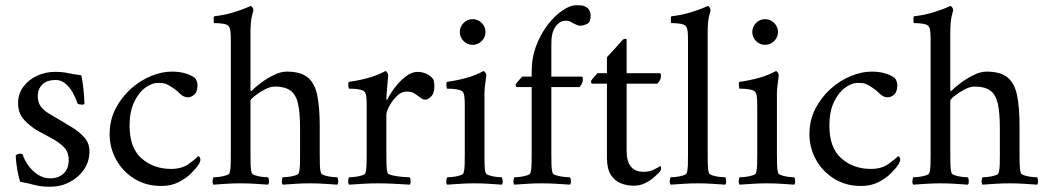

<svg xmlns="http://www.w3.org/2000/svg" viewBox="-20 -701 3984 732"><path d="M190 -427Q219 -427 238.5 -422.5Q258 -418 290 -414Q295 -392 298 -362.5Q301 -333 302 -307Q302 -302 292 -302Q288 -302 283.5 -303Q279 -304 275 -307Q270 -325 258.5 -346Q247 -367 230.5 -381.5Q214 -396 193 -396Q158 -396 141 -378.5Q124 -361 124 -335Q124 -310 136 -294.5Q148 -279 167.5 -267.5Q187 -256 209 -243Q231 -230 257 -214Q283 -198 302 -176.5Q321 -155 321 -124Q321 -85 300 -54.5Q279 -24 245 -6.5Q211 11 171 11Q137 11 113 4.5Q89 -2 57 -8Q53 -19 49 -38Q45 -57 42.5 -77Q40 -97 40 -109Q48 -115 58 -115Q63 -115 66 -113Q72 -93 87 -71.5Q102 -50 124 -35.5Q146 -21 172 -21Q202 -21 222 -39Q242 -57 242 -91Q242 -121 224 -139.5Q206 -158 179 -172.5Q152 -187 123 -203Q94 -220 71.5 -244.5Q49 -269 49 -308Q49 -344 69.5 -371Q90 -398 122 -412.5Q154 -427 190 -427Z M733 -377Q733 -351 721 -340.5Q709 -330 696 -330Q680 -330 666 -344Q652 -358 639 -366Q623 -377 613 -381Q603 -385 584 -385Q558 -385 532.5 -365.5Q507 -346 490.5 -310Q474 -274 474 -222Q474 -137 520 -97Q566 -57 632 -57Q673 -57 699.5 -76Q726 -95 736 -106Q737 -106 740.5 -102.5Q744 -99 744 -93Q744 -85 738 -75Q729 -61 710 -41.5Q691 -22 662 -7Q633 8 595 8Q536 8 491.5 -20Q447 -48 422.5 -93Q398 -138 398 -189Q398 -243 420.5 -286.5Q443 -330 478.5 -362Q514 -394 555.5 -411Q597 -428 635 -428Q689 -428 723 -404Q726 -401 729.5 -393Q733 -385 733 -377Z M1073 -428Q1126 -428 1153 -406Q1180 -384 1189.5 -338Q1199 -292 1199 -221V-113Q1199 -91 1199.5 -72Q1200 -53 1204 -41Q1206 -36 1218.5 -32Q1231 -28 1245.5 -26.5Q1260 -25 1266 -25Q1269 -21 1269.5 -11Q1270 -1 1266 3Q1236 1 1213 -0.5Q1190 -2 1161 -2Q1133 -2 1110.5 -0.5Q1088 1 1058 3Q1054 -1 1054.5 -11Q1055 -21 1058 -25Q1064 -25 1078 -26.5Q1092 -28 1105 -32Q1118 -36 1119 -41Q1123 -53 1123.5 -72Q1124 -91 1124 -113V-211Q1124 -272 1116 -306.5Q1108 -341 1087 -356Q1066 -371 1028 -371Q1010 -371 988.5 -359.5Q967 -348 951 -335Q935 -322 935 -317V-113Q935 -91 935.5 -72Q936 -53 940 -41Q942 -36 954.5 -32Q967 -28 981.5 -26.5Q996 -25 1002 -25Q1005 -21 1005.5 -11Q1006 -1 1002 3Q972 1 949 -0.5Q926 -2 897 -2Q869 -2 846.5 -0.5Q824 1 794 3Q790 -1 790.5 -11Q791 -21 794 -25Q800 -25 814 -26.5Q828 -28 841 -32Q854 -36 855 -41Q859 -53 859.5 -72Q860 -91 860 -113V-545Q860 -555 859.5 -571Q859 -587 855 -596Q851 -607 833.5 -610Q816 -613 796 -613Q795 -613 794.5 -625.5Q794 -638 797 -639Q834 -643 869 -653.5Q904 -664 935 -678Q939 -678 942.5 -672.5Q946 -667 946 -662Q946 -662 940.5 -640Q935 -618 935 -577V-356Q935 -354 938 -354Q939 -354 941 -356Q951 -367 973.5 -384Q996 -401 1023 -414.5Q1050 -428 1073 -428Z M1572 -427Q1591 -427 1608 -418.5Q1625 -410 1632 -398Q1634 -394 1635 -387Q1636 -380 1636 -372Q1636 -345 1623.5 -333Q1611 -321 1603 -321Q1593 -321 1584 -328Q1575 -335 1567 -340Q1560 -345 1552.5 -348.5Q1545 -352 1531 -352Q1510 -352 1492.5 -334.5Q1475 -317 1464 -296Q1453 -275 1453 -264V-113Q1453 -91 1453.5 -72Q1454 -53 1458 -41Q1460 -36 1478 -32Q1496 -28 1516 -26.5Q1536 -25 1542 -25Q1545 -21 1545.5 -11Q1546 -1 1542 3Q1512 1 1481 -0.5Q1450 -2 1421 -2Q1393 -2 1367 -0.5Q1341 1 1311 3Q1307 -1 1307.5 -11Q1308 -21 1311 -25Q1317 -25 1331.5 -26.5Q1346 -28 1359 -32Q1372 -36 1373 -41Q1377 -53 1377.5 -72Q1378 -91 1378 -113V-295Q1378 -305 1377.5 -321Q1377 -337 1373 -346Q1370 -355 1356 -358.5Q1342 -362 1328 -362.5Q1314 -363 1310 -363Q1309 -365 1308 -375Q1307 -385 1310 -389Q1348 -394 1384 -404Q1420 -414 1449 -430Q1453 -430 1456.5 -424Q1460 -418 1460 -414Q1460 -411 1458 -391Q1456 -371 1454.5 -350.5Q1453 -330 1453 -324Q1453 -321 1454.5 -321Q1456 -321 1457 -322Q1467 -343 1485.5 -367.5Q1504 -392 1527 -409.5Q1550 -427 1572 -427Z M1733 -579Q1733 -599 1747.5 -613.5Q1762 -628 1782 -628Q1802 -628 1816.5 -613.5Q1831 -599 1831 -579Q1831 -559 1816.5 -544.5Q1802 -530 1782 -530Q1762 -530 1747.5 -544.5Q1733 -559 1733 -579ZM1827 -113Q1827 -91 1827.5 -72Q1828 -53 1832 -41Q1834 -36 1846.5 -32Q1859 -28 1873 -26.5Q1887 -25 1893 -25Q1896 -21 1896.5 -11Q1897 -1 1893 3Q1863 1 1840.5 -0.5Q1818 -2 1789 -2Q1761 -2 1738 -0.5Q1715 1 1685 3Q1681 -1 1681.5 -11Q1682 -21 1685 -25Q1691 -25 1705.5 -26.5Q1720 -28 1733 -32Q1746 -36 1747 -41Q1751 -53 1751.5 -72Q1752 -91 1752 -113V-295Q1752 -305 1751.5 -321Q1751 -337 1747 -346Q1744 -355 1730 -358.5Q1716 -362 1702 -362.5Q1688 -363 1684 -363Q1683 -365 1682 -375Q1681 -385 1684 -389Q1722 -394 1758 -404Q1794 -414 1823 -430Q1827 -430 1830.5 -424Q1834 -418 1834 -414Q1834 -411 1832 -397Q1830 -383 1828.5 -369Q1827 -355 1827 -350Z M2176 -681Q2198 -681 2204.5 -679Q2211 -677 2222 -669Q2225 -666 2228.5 -658Q2232 -650 2232 -642Q2232 -616 2217.5 -609.5Q2203 -603 2193 -603Q2186 -603 2179 -606Q2172 -609 2164 -613Q2156 -618 2151 -620Q2146 -622 2136 -622Q2114 -622 2097.5 -599Q2081 -576 2082 -530V-409H2198Q2202 -409 2202 -401Q2202 -399 2202 -398Q2202 -382 2189 -369H2082V-113Q2082 -91 2082.5 -72Q2083 -53 2087 -41Q2089 -36 2102.5 -32Q2116 -28 2131.5 -26.5Q2147 -25 2153 -25Q2156 -21 2156.5 -11Q2157 -1 2153 3Q2123 1 2098 -0.5Q2073 -2 2044 -2Q2016 -2 1993.5 -0.5Q1971 1 1941 3Q1937 -1 1937.5 -11Q1938 -21 1941 -25Q1947 -25 1961 -26.5Q1975 -28 1988 -32Q2001 -36 2002 -41Q2006 -53 2006.5 -72Q2007 -91 2007 -113V-369H1950Q1948 -369 1947 -372.5Q1946 -376 1946 -378Q1946 -380 1952 -387.5Q1958 -395 1964.5 -402Q1971 -409 1971 -409H2007V-428Q2007 -481 2024.5 -527Q2042 -573 2069 -607.5Q2096 -642 2125 -661.5Q2154 -681 2176 -681Z M2369 -422H2495Q2500 -422 2500 -411Q2500 -396 2486 -382H2369V-126Q2369 -46 2434 -46Q2456 -46 2474 -55Q2492 -64 2497 -68Q2500 -67 2500 -62Q2500 -51 2496 -47Q2489 -39 2474.5 -26Q2460 -13 2440 -3Q2420 7 2396 7Q2371 7 2347.5 -2Q2324 -11 2309 -34Q2294 -57 2294 -99V-382H2237Q2235 -382 2234 -385.5Q2233 -389 2233 -391Q2233 -393 2239 -400.5Q2245 -408 2251.5 -415Q2258 -422 2258 -422H2294V-483Q2304 -494 2317.5 -508.5Q2331 -523 2342 -535.5Q2353 -548 2354 -549Q2358 -553 2363.5 -553Q2369 -553 2369 -550Z M2603 -545Q2603 -556 2602.5 -571.5Q2602 -587 2598 -596Q2594 -607 2576.5 -610Q2559 -613 2539 -613Q2538 -613 2537.5 -625.5Q2537 -638 2540 -639Q2577 -643 2612 -653.5Q2647 -664 2678 -678Q2682 -678 2685.5 -672.5Q2689 -667 2689 -662Q2689 -662 2683.5 -640Q2678 -618 2678 -577V-113Q2678 -91 2678.5 -72Q2679 -53 2683 -41Q2685 -36 2697.5 -32Q2710 -28 2724.5 -26.5Q2739 -25 2745 -25Q2748 -21 2748.5 -11Q2749 -1 2745 3Q2715 1 2692 -0.5Q2669 -2 2640 -2Q2612 -2 2589.5 -0.5Q2567 1 2537 3Q2533 -1 2533.5 -11Q2534 -21 2537 -25Q2543 -25 2557 -26.5Q2571 -28 2584 -32Q2597 -36 2598 -41Q2602 -53 2602.5 -72Q2603 -91 2603 -113Z M2848 -579Q2848 -599 2862.5 -613.5Q2877 -628 2897 -628Q2917 -628 2931.5 -613.5Q2946 -599 2946 -579Q2946 -559 2931.5 -544.5Q2917 -530 2897 -530Q2877 -530 2862.5 -544.5Q2848 -559 2848 -579ZM2942 -113Q2942 -91 2942.5 -72Q2943 -53 2947 -41Q2949 -36 2961.5 -32Q2974 -28 2988 -26.5Q3002 -25 3008 -25Q3011 -21 3011.5 -11Q3012 -1 3008 3Q2978 1 2955.5 -0.5Q2933 -2 2904 -2Q2876 -2 2853 -0.5Q2830 1 2800 3Q2796 -1 2796.5 -11Q2797 -21 2800 -25Q2806 -25 2820.5 -26.5Q2835 -28 2848 -32Q2861 -36 2862 -41Q2866 -53 2866.5 -72Q2867 -91 2867 -113V-295Q2867 -305 2866.5 -321Q2866 -337 2862 -346Q2859 -355 2845 -358.5Q2831 -362 2817 -362.5Q2803 -363 2799 -363Q2798 -365 2797 -375Q2796 -385 2799 -389Q2837 -394 2873 -404Q2909 -414 2938 -430Q2942 -430 2945.5 -424Q2949 -418 2949 -414Q2949 -411 2947 -397Q2945 -383 2943.5 -369Q2942 -355 2942 -350Z M3401 -377Q3401 -351 3389 -340.5Q3377 -330 3364 -330Q3348 -330 3334 -344Q3320 -358 3307 -366Q3291 -377 3281 -381Q3271 -385 3252 -385Q3226 -385 3200.5 -365.5Q3175 -346 3158.5 -310Q3142 -274 3142 -222Q3142 -137 3188 -97Q3234 -57 3300 -57Q3341 -57 3367.5 -76Q3394 -95 3404 -106Q3405 -106 3408.5 -102.5Q3412 -99 3412 -93Q3412 -85 3406 -75Q3397 -61 3378 -41.5Q3359 -22 3330 -7Q3301 8 3263 8Q3204 8 3159.5 -20Q3115 -48 3090.5 -93Q3066 -138 3066 -189Q3066 -243 3088.5 -286.5Q3111 -330 3146.5 -362Q3182 -394 3223.5 -411Q3265 -428 3303 -428Q3357 -428 3391 -404Q3394 -401 3397.5 -393Q3401 -385 3401 -377Z M3741 -428Q3794 -428 3821 -406Q3848 -384 3857.5 -338Q3867 -292 3867 -221V-113Q3867 -91 3867.5 -72Q3868 -53 3872 -41Q3874 -36 3886.5 -32Q3899 -28 3913.5 -26.5Q3928 -25 3934 -25Q3937 -21 3937.5 -11Q3938 -1 3934 3Q3904 1 3881 -0.5Q3858 -2 3829 -2Q3801 -2 3778.5 -0.5Q3756 1 3726 3Q3722 -1 3722.5 -11Q3723 -21 3726 -25Q3732 -25 3746 -26.5Q3760 -28 3773 -32Q3786 -36 3787 -41Q3791 -53 3791.5 -72Q3792 -91 3792 -113V-211Q3792 -272 3784 -306.5Q3776 -341 3755 -356Q3734 -371 3696 -371Q3678 -371 3656.5 -359.5Q3635 -348 3619 -335Q3603 -322 3603 -317V-113Q3603 -91 3603.5 -72Q3604 -53 3608 -41Q3610 -36 3622.5 -32Q3635 -28 3649.5 -26.5Q3664 -25 3670 -25Q3673 -21 3673.5 -11Q3674 -1 3670 3Q3640 1 3617 -0.5Q3594 -2 3565 -2Q3537 -2 3514.5 -0.5Q3492 1 3462 3Q3458 -1 3458.5 -11Q3459 -21 3462 -25Q3468 -25 3482 -26.5Q3496 -28 3509 -32Q3522 -36 3523 -41Q3527 -53 3527.5 -72Q3528 -91 3528 -113V-545Q3528 -555 3527.5 -571Q3527 -587 3523 -596Q3519 -607 3501.5 -610Q3484 -613 3464 -613Q3463 -613 3462.5 -625.5Q3462 -638 3465 -639Q3502 -643 3537 -653.5Q3572 -664 3603 -678Q3607 -678 3610.5 -672.5Q3614 -667 3614 -662Q3614 -662 3608.5 -640Q3603 -618 3603 -577V-356Q3603 -354 3606 -354Q3607 -354 3609 -356Q3619 -367 3641.5 -384Q3664 -401 3691 -414.5Q3718 -428 3741 -428Z"/></svg>

Font: Amiri Quran
Style: Regular
Weight: 400
Designer: Khaled Hosny
Version: Version 0.117